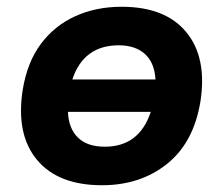

<svg xmlns="http://www.w3.org/2000/svg" viewBox="-20 -537 660 568"><path d="M282 11Q152 11 89.5 -64Q27 -139 47 -270Q60 -352 100.5 -406.5Q141 -461 202.5 -489Q264 -517 340 -517Q469 -517 531 -442Q593 -367 573 -237Q553 -115 474 -52Q395 11 282 11ZM331 -403Q280 -403 245.5 -378Q211 -353 194 -302H440Q437 -352 408.5 -377.5Q380 -403 331 -403ZM290 -103Q392 -103 426 -206H181Q183 -157 210.5 -130Q238 -103 290 -103Z"/></svg>

Font: Winston
Style: Bold Italic
Weight: 700
Italic angle: -9°
Designer: Original fonts by Vernon Adams / Changes by Cristiano Sobral
Foundry: Original fonts by Vernon Adams / Changes by Cristiano Sobral
Version: Version 2.503;July 17, 2020;FontCreator 13.0.0.2655 64-bit